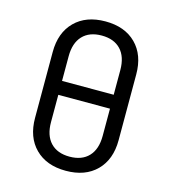

<svg xmlns="http://www.w3.org/2000/svg" viewBox="-110 -820 820 919"><g transform="rotate(15 300.0 -360.0)"><path d="M300 10Q204 10 148.5 -45.5Q93 -101 93 -197V-523Q93 -619 148.5 -674.5Q204 -730 300 -730Q396 -730 451.5 -674.5Q507 -619 507 -523V-197Q507 -101 451.5 -45.5Q396 10 300 10ZM172 -401H428V-523Q428 -589 394.5 -624.5Q361 -660 300 -660Q239 -660 205.5 -624.5Q172 -589 172 -523ZM300 -60Q361 -60 394.5 -95.5Q428 -131 428 -197V-332H172V-197Q172 -131 205.5 -95.5Q239 -60 300 -60Z"/></g></svg>

Font: Pitagon Sans Mono Light
Style: Regular
Weight: 300
Monospace: yes
Designer: Travis Tran
Foundry: Pitagon
Version: Version 1.001; ttfautohint (v1.8.4.7-5d5b);gftools[0.9.26]